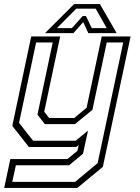

<svg xmlns="http://www.w3.org/2000/svg" viewBox="-40 -718 685 938"><path d="M101 0 20 -103 112.5 -540H254L176 -172L200 -141.5H322.5L383 -191.5L457 -540H598L462.5 97L338 200H-19.5L10.5 59H289.5L338.5 18.5L344.5 -10L332.5 0ZM20 170.5H327L437 79L562 -510.5H481.5L411.5 -181.5L326 -111.5H179L143 -158L217.5 -510.5H136.5L53 -118L121.5 -30.5H329.5L390 -80L365.5 33L297.5 89.5H37.5ZM322 -698H448L530 -556H391.5L366.5 -610L318.5 -556H180ZM332.5 -675.5 238 -580.5H311L364 -639.5H380L408.5 -580.5H481.5L427.5 -675.5Z"/></svg>

Font: Tourney Light
Style: Italic
Weight: 300
Italic angle: -12°
Version: Version 1.015